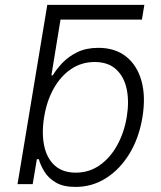

<svg xmlns="http://www.w3.org/2000/svg" viewBox="-20 -747 653 779"><path d="M565.7 -727.3 555.8 -667.6H225.5L188.6 -441.4H194.2Q208.8 -465.9 233.1 -491.7Q257.5 -517.4 293.5 -535.2Q329.5 -552.9 379.3 -552.9Q446.7 -552.9 491.5 -517.6Q536.2 -482.2 554 -418.9Q571.7 -355.5 557.9 -271.3Q544 -186.8 505.1 -123.2Q466.3 -59.7 410 -24.1Q353.7 11.4 286.6 11.4Q236.9 11.4 206.7 -6.4Q176.5 -24.1 160.5 -50.2Q144.5 -76.3 137.4 -101.2H129.6L112.6 0H51.1L171.9 -727.3ZM159.1 -272.4Q148.4 -206.7 159.3 -155.5Q170.1 -104.4 202.2 -75.5Q234.4 -46.5 287.3 -46.5Q341.6 -46.5 384.4 -76.5Q427.2 -106.5 455.4 -157.7Q483.7 -208.8 494.3 -272.4Q504.6 -335.2 494 -385.7Q483.3 -436.1 451 -465.7Q418.7 -495.4 364 -495.4Q310.7 -495.4 268.5 -466.8Q226.2 -438.2 198 -388Q169.7 -337.7 159.1 -272.4Z"/></svg>

Font: Inter UI Light
Style: Italic
Weight: 300
Italic angle: 9.39999°
Designer: Rasmus Andersson
Foundry: rsms
Version: 3.2;8d6f07862